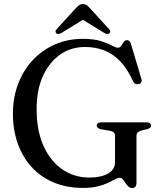

<svg xmlns="http://www.w3.org/2000/svg" viewBox="-20 -907 792 944"><path d="M651 -10Q651 5 645.5 11.2Q640 17.5 629.5 17.5Q619 17.5 611 9.8Q603 2 596.5 -8Q590 -18 583.5 -25.5Q577 -33 569 -33Q559.5 -33 545.8 -25.5Q532 -18 511 -8Q490 2 460 9.5Q430 17 388 17Q308 17 244.2 -9.8Q180.5 -36.5 136 -85.2Q91.5 -134 67.5 -200.8Q43.5 -267.5 43.5 -347.5Q43.5 -427.5 69.2 -494.8Q95 -562 141.2 -611.5Q187.5 -661 250.2 -688.5Q313 -716 387 -716Q441.5 -716 476 -705Q510.5 -694 529.8 -683.2Q549 -672.5 559 -672.5Q570.5 -672.5 576.2 -681.8Q582 -691 587.8 -700.2Q593.5 -709.5 605 -709.5Q611.5 -709.5 616.2 -705.2Q621 -701 624 -690.5L675.5 -518Q678.5 -509 674.2 -502Q670 -495 660.5 -493.5Q652 -492 645 -495.5Q638 -499 634 -508Q606 -569.5 570.5 -606.2Q535 -643 491.8 -659.5Q448.5 -676 397.5 -676Q329 -676 275.5 -638.5Q222 -601 191 -532.8Q160 -464.5 160 -371.5Q160 -264.5 194.2 -189Q228.5 -113.5 287.2 -73.8Q346 -34 419.5 -34Q448 -34 471 -39Q494 -44 510.8 -53.5Q527.5 -63 536.5 -77Q545.5 -91 545.5 -108.5V-237.5Q545.5 -249.5 539.2 -255.8Q533 -262 515 -265L476.5 -271.5Q466.5 -274 461 -278.5Q455.5 -283 455.5 -289.5Q455.5 -297 461.5 -301.2Q467.5 -305.5 479.5 -305.5H699Q711 -305.5 716.8 -301.2Q722.5 -297 722.5 -289.5Q722.5 -283 718.5 -279.2Q714.5 -275.5 704.5 -272L680 -266.5Q664 -262.5 657.5 -256.5Q651 -250.5 651 -237.5ZM407.5 -822H367.5L492 -745.5Q508.5 -735.5 517.5 -743Q521.5 -746 522 -751.8Q522.5 -757.5 516 -764L422 -867Q413 -876.5 406 -881.8Q399 -887 388 -887Q377 -887 369.5 -881.8Q362 -876.5 353 -867L259 -764Q252.5 -757.5 253 -751.8Q253.5 -746 257.5 -743Q267 -735.5 283 -745.5Z"/></svg>

Font: Fraunces 28pt
Style: Regular
Weight: 400
Version: Version 1.000;[b76b70a41]